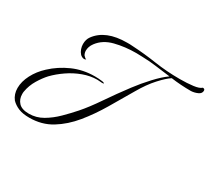

<svg xmlns="http://www.w3.org/2000/svg" viewBox="-118 -772 1099 1001"><g transform="rotate(30 431.5 -272.0)"><path d="M144 25Q104 25 78 14Q52 3 35 -15Q14 -42 14 -79Q14 -118 35.5 -159.5Q57 -201 94 -235Q141 -279 202 -306Q263 -333 334 -333Q356 -333 380 -330Q392 -327 392 -325Q392 -322 383 -322Q376 -322 368.5 -323Q361 -324 353 -324Q312 -324 269.5 -308.5Q227 -293 189 -267Q151 -241 122 -211Q100 -187 79.5 -153Q59 -119 52 -79Q51 -75 51 -71Q51 -67 51 -63Q51 -33 70 -12.5Q89 8 132 8Q176 8 214.5 -14.5Q253 -37 287 -70.5Q321 -104 350 -137Q387 -179 432 -245Q477 -311 526 -376Q559 -420 598.5 -462.5Q638 -505 670 -527Q627 -532 584 -538Q541 -544 495 -545Q486 -545 477 -545.5Q468 -546 460 -546Q393 -546 333.5 -531Q274 -516 242 -473Q233 -461 229 -449Q225 -437 225 -426Q225 -412 232 -400Q236 -396 241 -391.5Q246 -387 250 -387Q246 -383 239 -383Q232 -383 225.5 -386.5Q219 -390 215 -394Q205 -405 200 -419.5Q195 -434 195 -448Q195 -476 209 -495Q263 -569 391 -569Q399 -569 407.5 -569Q416 -569 424 -568Q498 -564 570.5 -553Q643 -542 723 -542Q767 -542 802.5 -546.5Q838 -551 850 -563H852Q856 -563 859.5 -560.5Q863 -558 863 -552Q863 -535 844 -526.5Q825 -518 805 -517Q774 -517 744 -519Q714 -521 685 -525Q660 -509 623.5 -469Q587 -429 553 -370Q514 -303 472.5 -233Q431 -163 383.5 -105Q336 -47 277.5 -11Q219 25 144 25Z"/></g></svg>

Font: Luxurious Script
Style: Regular
Weight: 400
Designer: Robert E. Leuschke
Foundry: Robert E. Leuschke
Version: Version 1.010; ttfautohint (v1.8.3)